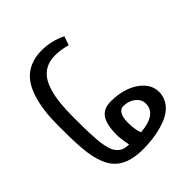

<svg xmlns="http://www.w3.org/2000/svg" viewBox="-81 -754 1006 1006"><g transform="rotate(45 422.0 -250.5)"><path d="M638.7 -270C593.8 -270 560.1 -283.2 560.1 -314.5C560.1 -340.8 567.4 -362.8 582 -380.9C596.7 -398.9 614.3 -407.7 634.3 -407.7C686.5 -407.7 716.3 -366.2 723.1 -283.2C700.7 -274.4 672.4 -270 638.7 -270ZM640.6 -183.1C659.2 -183.1 687 -186.5 723.6 -193.8C723.6 -168.9 719.2 -150.9 707 -136.2C694.8 -121.6 682.1 -111.8 654.8 -104.5C627.4 -97.2 604.5 -93.3 560.5 -91.3C538.6 -89.8 517.1 -89.4 496.1 -88.9C475.1 -88.4 449.2 -88.4 418 -88.4C341.8 -88.4 285.6 -93.3 234.9 -108.4C160.6 -129.9 119.1 -173.8 119.1 -251C119.1 -277.3 123.5 -306.2 132.3 -337.9L83 -355C61.5 -311.5 50.8 -265.6 50.8 -217.3C50.8 -149.4 77.1 -97.7 118.2 -65.9C138.7 -49.8 164.1 -37.1 194.8 -27.3C255.4 -7.3 317.9 -1 398.4 -1C433.6 -1 462.9 -1.5 485.8 -2C508.8 -2.4 533.7 -3.4 561.5 -5.9C588.9 -8.3 611.8 -11.2 630.9 -15.6C668 -23.4 706.5 -38.6 732.4 -60.1C773.4 -94.2 793.9 -149.4 793.9 -226.1C793.9 -296.4 783.2 -359.4 760.3 -412.6C736.8 -465.8 694.8 -500 640.6 -500C611.8 -500 585.9 -489.7 564 -469.7C519 -429.2 496.1 -361.8 496.1 -287.1C496.1 -210.9 543.5 -184.6 640.6 -183.1Z"/></g></svg>

Font: Sahel
Style: Regular
Weight: 400
Foundry: Saber Rastikerdar (saber.rastikerdar@gmail.com)
Version: Version 3.4.0